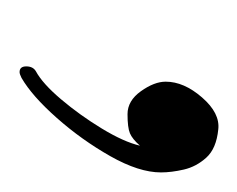

<svg xmlns="http://www.w3.org/2000/svg" viewBox="-44 -614 248 201"><g transform="rotate(90 80.5 -514.0)"><path d="M56 -410Q50 -410 50 -417Q50 -424 55 -427Q68 -434 84.5 -453.5Q101 -473 115 -496Q129 -519 133 -536Q126 -528 120 -525.5Q114 -523 100 -523Q86 -523 76 -537Q66 -551 66 -563Q66 -582 82.5 -601Q99 -620 116 -618Q136 -616 145.5 -605.5Q155 -595 158 -582Q161 -569 161 -558Q161 -535 144 -505Q127 -475 104 -449Q81 -423 62 -412Q58 -410 56 -410Z"/></g></svg>

Font: Ruge Boogie
Style: Regular
Weight: 400
Designer: Robert E. Leuschke
Foundry: Robert E. Leuschke
Version: Version 1.010; ttfautohint (v1.8.3)